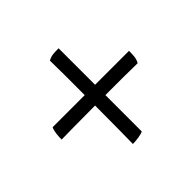

<svg xmlns="http://www.w3.org/2000/svg" viewBox="-125 -652 800 800"><g transform="rotate(-45 275.0 -252.5)"><path d="M242 -2Q243 -41 243 -84.5Q243 -128 243.5 -173.5Q244 -219 244 -263Q244 -302 244 -335Q244 -368 244 -404.5Q244 -441 243 -492Q257 -500 271 -501.5Q285 -503 305 -503V-13Q296 -8 276.5 -5Q257 -2 242 -2ZM45 -225Q45 -241 47 -258.5Q49 -276 55 -288H505Q505 -270 503.5 -255Q502 -240 494 -226Q445 -227 410.5 -227Q376 -227 344.5 -227Q313 -227 276 -227Q235 -227 196.5 -226.5Q158 -226 120 -226Q82 -226 45 -225Z"/></g></svg>

Font: Vollkorn SemiBold
Style: Regular
Weight: 600
Designer: Friedrich Althausen
Foundry: Friedrich Althausen
Version: Version 5.000